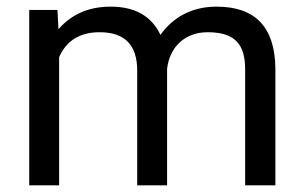

<svg xmlns="http://www.w3.org/2000/svg" viewBox="-20 -558 916 578"><path d="M158 0V-386C180 -436 221 -461 280 -461C355 -461 393 -423 393 -346V0H483V-351C491 -418 538 -461 605 -461C688 -461 718 -424 718 -349V0H809V-354C807 -477 748 -538 632 -538C555 -538 499 -504 463 -453C436 -510 386 -538 313 -538C247 -538 195 -515 156 -470L153 -528H68V0Z"/></svg>

Font: Noto Sans KR Regular
Style: Regular
Weight: 400
Designer: Ryoko NISHIZUKA  (kana & ideographs); Paul D. Hunt (Latin, Greek & Cyrillic); Wenlong ZHANG  (bopomofo); Sandoll Communi
Foundry: Adobe Systems Incorporated
Version: Version 1.004;PS 1.004;hotconv 1.0.82;makeotf.lib2.5.63406